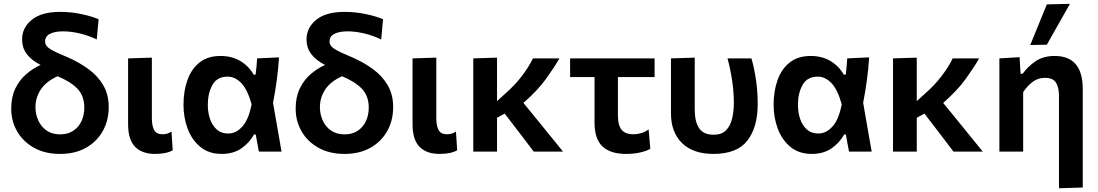

<svg xmlns="http://www.w3.org/2000/svg" viewBox="-20 -810 5867 1026"><path d="M301 12.5Q220 12.5 161.5 -20.5Q103 -53.5 71.5 -108.2Q40 -163 40 -229.5Q40 -291.5 61.8 -336.8Q83.5 -382 119.2 -413Q155 -444 197 -463Q147.5 -488.5 122.8 -521.5Q98 -554.5 98 -599.5Q98 -661.5 149.5 -704Q201 -746.5 302 -746.5Q361 -746.5 417.5 -734.2Q474 -722 507 -707L497 -599Q452.5 -620.5 405.5 -631.5Q358.5 -642.5 317.5 -642.5Q274 -642.5 247.5 -629.5Q221 -616.5 221 -587.5Q221 -570 237.2 -556Q253.5 -542 298.5 -522.5L341.5 -504Q404.5 -476.5 454.2 -439.8Q504 -403 532.5 -353.2Q561 -303.5 561 -238Q561 -167 529.5 -110.2Q498 -53.5 439.8 -20.5Q381.5 12.5 301 12.5ZM169.5 -237Q169.5 -199 184.8 -165.8Q200 -132.5 229.2 -112.2Q258.5 -92 301.5 -92Q343 -92 372 -111.5Q401 -131 415.8 -163.5Q430.5 -196 430.5 -235Q430.5 -297.5 393.8 -335.8Q357 -374 288 -402.5Q226.5 -375 198 -331.8Q169.5 -288.5 169.5 -237Z M808 12.5Q740 12.5 702.2 -25.2Q664.5 -63 664.5 -147.5V-498L791.5 -502V-178Q791.5 -137.5 803.8 -115Q816 -92.5 849 -92.5Q861 -92.5 872.2 -95.5Q883.5 -98.5 896.5 -107L903 -7Q869.5 12.5 808 12.5Z M1164.5 12.5Q1096 12.5 1050.8 -24.8Q1005.5 -62 983 -121.8Q960.5 -181.5 960.5 -250Q960.5 -324 982 -383.2Q1003.5 -442.5 1047.2 -476.8Q1091 -511 1158 -511Q1219 -511 1264.5 -483.8Q1310 -456.5 1335.5 -411H1346Q1349 -434 1350.8 -455.5Q1352.5 -477 1354 -498L1471 -503.5Q1467.5 -443.5 1458.8 -380Q1450 -316.5 1439 -260.5Q1450.5 -195.5 1461.8 -130.2Q1473 -65 1484.5 0H1363.5Q1359 -23 1354.8 -46Q1350.5 -69 1346.5 -91.5H1337.5Q1313 -47 1270 -17.2Q1227 12.5 1164.5 12.5ZM1200 -96.5Q1241 -96.5 1275 -133.8Q1309 -171 1324.5 -253Q1302 -332.5 1269 -366.5Q1236 -400.5 1196.5 -400.5Q1140 -400.5 1115.2 -356.2Q1090.5 -312 1090.5 -249Q1090.5 -210 1102 -175.2Q1113.5 -140.5 1137.8 -118.5Q1162 -96.5 1200 -96.5Z M1821 12.5Q1740 12.5 1681.5 -20.5Q1623 -53.5 1591.5 -108.2Q1560 -163 1560 -229.5Q1560 -291.5 1581.8 -336.8Q1603.5 -382 1639.2 -413Q1675 -444 1717 -463Q1667.5 -488.5 1642.8 -521.5Q1618 -554.5 1618 -599.5Q1618 -661.5 1669.5 -704Q1721 -746.5 1822 -746.5Q1881 -746.5 1937.5 -734.2Q1994 -722 2027 -707L2017 -599Q1972.5 -620.5 1925.5 -631.5Q1878.5 -642.5 1837.5 -642.5Q1794 -642.5 1767.5 -629.5Q1741 -616.5 1741 -587.5Q1741 -570 1757.2 -556Q1773.5 -542 1818.5 -522.5L1861.5 -504Q1924.5 -476.5 1974.2 -439.8Q2024 -403 2052.5 -353.2Q2081 -303.5 2081 -238Q2081 -167 2049.5 -110.2Q2018 -53.5 1959.8 -20.5Q1901.5 12.5 1821 12.5ZM1689.5 -237Q1689.5 -199 1704.8 -165.8Q1720 -132.5 1749.2 -112.2Q1778.5 -92 1821.5 -92Q1863 -92 1892 -111.5Q1921 -131 1935.8 -163.5Q1950.5 -196 1950.5 -235Q1950.5 -297.5 1913.8 -335.8Q1877 -374 1808 -402.5Q1746.5 -375 1718 -331.8Q1689.5 -288.5 1689.5 -237Z M2328 12.5Q2260 12.5 2222.2 -25.2Q2184.5 -63 2184.5 -147.5V-498L2311.5 -502V-178Q2311.5 -137.5 2323.8 -115Q2336 -92.5 2369 -92.5Q2381 -92.5 2392.2 -95.5Q2403.5 -98.5 2416.5 -107L2423 -7Q2389.5 12.5 2328 12.5Z M2509 0V-498L2636 -502V-269.5L2677 -307Q2730.5 -353.5 2768.2 -403Q2806 -452.5 2828 -498H2969.5Q2941 -448.5 2896.5 -387Q2852 -325.5 2777 -260L2849 -172Q2881 -132.5 2917.2 -88Q2953.5 -43.5 2988.5 0H2832Q2808.5 -31.5 2785.8 -61Q2763 -90.5 2739.5 -121.5L2677 -203L2636 -180.5V0Z M3325.5 12.5Q3241.5 12.5 3199.2 -27.8Q3157 -68 3157 -155V-398H3026.5V-498H3478V-398H3282V-190.5Q3282 -142 3301.2 -117.2Q3320.5 -92.5 3365 -92.5Q3384.5 -92.5 3406.2 -98.5Q3428 -104.5 3446 -119L3455 -14.5Q3434.5 -3 3401 4.8Q3367.5 12.5 3325.5 12.5Z M3792.5 12.5Q3683.5 12.5 3624.5 -45.5Q3565.5 -103.5 3565.5 -204.5V-498L3692.5 -502V-224Q3692.5 -159.5 3716 -124.8Q3739.5 -90 3793.5 -90Q3836 -90 3859.2 -113.2Q3882.5 -136.5 3892 -175.5Q3901.5 -214.5 3901.5 -261Q3901.5 -319 3891.8 -383Q3882 -447 3867.5 -498H3995.5Q4011 -445 4020 -381.5Q4029 -318 4029 -253Q4029 -130 3973.8 -58.8Q3918.5 12.5 3792.5 12.5Z M4318 12.5Q4249.5 12.5 4204.2 -24.8Q4159 -62 4136.5 -121.8Q4114 -181.5 4114 -250Q4114 -324 4135.5 -383.2Q4157 -442.5 4200.8 -476.8Q4244.5 -511 4311.5 -511Q4372.5 -511 4418 -483.8Q4463.5 -456.5 4489 -411H4499.5Q4502.5 -434 4504.2 -455.5Q4506 -477 4507.5 -498L4624.5 -503.5Q4621 -443.5 4612.2 -380Q4603.5 -316.5 4592.5 -260.5Q4604 -195.5 4615.2 -130.2Q4626.5 -65 4638 0H4517Q4512.5 -23 4508.2 -46Q4504 -69 4500 -91.5H4491Q4466.5 -47 4423.5 -17.2Q4380.5 12.5 4318 12.5ZM4353.5 -96.5Q4394.5 -96.5 4428.5 -133.8Q4462.5 -171 4478 -253Q4455.5 -332.5 4422.5 -366.5Q4389.5 -400.5 4350 -400.5Q4293.5 -400.5 4268.8 -356.2Q4244 -312 4244 -249Q4244 -210 4255.5 -175.2Q4267 -140.5 4291.2 -118.5Q4315.5 -96.5 4353.5 -96.5Z M4752 0V-498L4879 -502V-269.5L4920 -307Q4973.5 -353.5 5011.2 -403Q5049 -452.5 5071 -498H5212.5Q5184 -448.5 5139.5 -387Q5095 -325.5 5020 -260L5092 -172Q5124 -132.5 5160.2 -88Q5196.5 -43.5 5231.5 0H5075Q5051.5 -31.5 5028.8 -61Q5006 -90.5 4982.5 -121.5L4920 -203L4879 -180.5V0Z M5639 196V-295Q5639 -344 5622.5 -369Q5606 -394 5564 -394Q5525.5 -394 5497 -371.8Q5468.5 -349.5 5447.5 -317.5V0H5320.5V-498L5428.5 -504.5L5433.5 -416H5445Q5470 -452 5512 -481.5Q5554 -511 5616 -511Q5766 -511 5766 -334V192ZM5485.5 -569.5Q5507.5 -624 5529.8 -678.2Q5552 -732.5 5574 -786.5L5697.5 -789.5Q5665.5 -733.5 5635 -679Q5604.5 -624.5 5574 -571Z"/></svg>

Font: Commissioner SemiBold
Style: Regular
Weight: 600
Designer: Kostas Bartsokas
Foundry: Kostas Bartsokas
Version: Version 1.000; ttfautohint (v1.8.3)